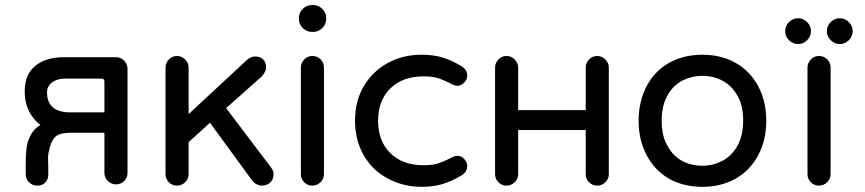

<svg xmlns="http://www.w3.org/2000/svg" viewBox="-20 -724 3401 755"><path d="M390.6 -43.9V-403.3Q390.6 -415 378.9 -415H235.4Q206.1 -415 185.5 -400.4Q165 -385.7 165 -361.3Q165 -282.2 255.9 -282.2H422.9V-202.1H235.4Q166 -202.1 121.6 -248Q77.1 -293.9 77.1 -365.2Q77.1 -431.6 119.1 -465.3Q161.1 -499 229.5 -499H436.5Q455.1 -499 468.3 -485.4Q481.4 -471.7 481.4 -453.1V-43.9Q481.4 -25.4 468.3 -12.2Q455.1 1 436.5 1Q418 1 404.3 -12.2Q390.6 -25.4 390.6 -43.9ZM81.1 -39.1V-78.1Q81.1 -118.2 84.5 -143.6Q87.9 -168.9 100.6 -192.4Q114.3 -218.8 138.2 -231.9Q162.1 -245.1 200.2 -255.9L284.2 -202.1H260.7Q218.8 -202.1 201.7 -189.5Q184.6 -176.8 175.8 -144.5Q168.9 -119.1 168.9 -104.5L169.9 -59.6V-37.1Q169.9 -18.6 158.2 -6.3Q146.5 5.9 126 5.9Q107.4 5.9 94.2 -7.3Q81.1 -20.5 81.1 -39.1Z M630.9 -39.1V-458Q630.9 -476.6 644 -490.2Q657.2 -503.9 675.8 -503.9Q694.3 -503.9 708 -490.2Q721.7 -476.6 721.7 -458V-275.4L952.1 -489.3Q967.8 -502 982.4 -502Q1003.9 -502 1015.1 -490.2Q1026.4 -478.5 1026.4 -458Q1026.4 -443.4 1009.8 -423.8L869.1 -298.8L1045.9 -65.4Q1055.7 -51.8 1055.7 -38.1Q1055.7 -18.6 1042.5 -6.3Q1029.3 5.9 1009.8 5.9Q1000 5.9 989.7 1Q979.5 -3.9 972.7 -12.7L805.7 -241.2L721.7 -165V-39.1Q721.7 -20.5 708 -7.3Q694.3 5.9 675.8 5.9Q657.2 5.9 644 -7.3Q630.9 -20.5 630.9 -39.1Z M1163.1 -39.1V-458Q1163.1 -476.6 1176.3 -490.2Q1189.5 -503.9 1208 -503.9Q1227.5 -503.9 1240.7 -490.7Q1253.9 -477.5 1253.9 -458V-39.1Q1253.9 -20.5 1240.2 -7.3Q1226.6 5.9 1208 5.9Q1189.5 5.9 1176.3 -7.3Q1163.1 -20.5 1163.1 -39.1ZM1155.3 -649.4V-653.3Q1155.3 -673.8 1170.4 -689Q1185.5 -704.1 1206.1 -704.1H1211.9Q1232.4 -704.1 1247.6 -689Q1262.7 -673.8 1262.7 -653.3V-649.4Q1262.7 -628.9 1247.6 -613.8Q1232.4 -598.6 1211.9 -598.6H1206.1Q1185.5 -598.6 1170.4 -613.8Q1155.3 -628.9 1155.3 -649.4Z M1507.8 -20.5Q1445.3 -52.7 1410.6 -112.8Q1376 -172.9 1376 -249Q1376 -328.1 1412.1 -387.7Q1447.3 -445.3 1506.3 -477.1Q1565.4 -508.8 1637.7 -508.8Q1684.6 -508.8 1721.2 -497.6Q1757.8 -486.3 1797.9 -461.9Q1817.4 -448.2 1817.4 -426.8Q1817.4 -412.1 1805.7 -399.4Q1793.9 -386.7 1779.3 -386.7Q1769.5 -386.7 1757.8 -392.6Q1721.7 -411.1 1699.7 -417.5Q1677.7 -423.8 1645.5 -423.8Q1563.5 -423.8 1515.1 -376.5Q1466.8 -329.1 1466.8 -249Q1466.8 -168.9 1515.1 -121.6Q1563.5 -74.2 1645.5 -74.2Q1677.7 -74.2 1699.7 -80.6Q1721.7 -86.9 1757.8 -105.5Q1769.5 -111.3 1779.3 -111.3Q1793.9 -111.3 1805.7 -98.6Q1817.4 -85.9 1817.4 -71.3Q1817.4 -49.8 1797.9 -36.1Q1757.8 -11.7 1721.2 -0.5Q1684.6 10.7 1637.7 10.7Q1568.4 10.7 1507.8 -20.5Z M2283.2 -39.1V-458Q2283.2 -476.6 2296.4 -490.2Q2309.6 -503.9 2328.1 -503.9Q2346.7 -503.9 2360.4 -490.2Q2374 -476.6 2374 -458V-39.1Q2374 -20.5 2360.4 -7.3Q2346.7 5.9 2328.1 5.9Q2309.6 5.9 2296.4 -7.3Q2283.2 -20.5 2283.2 -39.1ZM1926.8 -39.1V-458Q1926.8 -476.6 1939.9 -490.2Q1953.1 -503.9 1971.7 -503.9Q1990.2 -503.9 2003.9 -490.2Q2017.6 -476.6 2017.6 -458V-39.1Q2017.6 -20.5 2003.9 -7.3Q1990.2 5.9 1971.7 5.9Q1953.1 5.9 1939.9 -7.3Q1926.8 -20.5 1926.8 -39.1ZM1985.4 -291H2318.4V-212.9H1985.4Z M2610.4 -21.5Q2553.7 -54.7 2522.5 -114.3Q2491.2 -173.8 2491.2 -249Q2491.2 -324.2 2522.5 -384.8Q2553.7 -444.3 2610.8 -476.6Q2668 -508.8 2742.2 -508.8Q2816.4 -508.8 2873 -476.6Q2930.7 -443.4 2961.9 -384.3Q2993.2 -325.2 2993.2 -249Q2993.2 -173.8 2961.9 -114.3Q2929.7 -53.7 2872.6 -21.5Q2815.4 10.7 2742.2 10.7Q2668 10.7 2610.4 -21.5ZM2819.3 -90.8Q2858.4 -111.3 2880.4 -151.9Q2902.3 -192.4 2902.3 -250Q2902.3 -311.5 2878.9 -349.6Q2857.4 -386.7 2821.8 -406.2Q2786.1 -425.8 2742.2 -425.8Q2702.1 -425.8 2665 -408.2Q2626 -387.7 2604 -347.7Q2582 -307.6 2582 -250Q2582 -187.5 2605.5 -149.4Q2626 -111.3 2661.6 -91.8Q2697.3 -72.3 2742.2 -72.3Q2783.2 -72.3 2819.3 -90.8Z M3155.3 -39.1V-458Q3155.3 -476.6 3168.5 -490.2Q3181.6 -503.9 3200.2 -503.9Q3219.7 -503.9 3232.9 -490.7Q3246.1 -477.5 3246.1 -458V-39.1Q3246.1 -20.5 3232.4 -7.3Q3218.8 5.9 3200.2 5.9Q3181.6 5.9 3168.5 -7.3Q3155.3 -20.5 3155.3 -39.1ZM3067.4 -601.6Q3067.4 -622.1 3082.5 -637.2Q3097.7 -652.3 3118.2 -652.3Q3138.7 -652.3 3153.8 -637.2Q3168.9 -622.1 3168.9 -601.6Q3168.9 -581.1 3153.8 -565.9Q3138.7 -550.8 3118.2 -550.8Q3097.7 -550.8 3082.5 -565.9Q3067.4 -581.1 3067.4 -601.6ZM3231.4 -601.6Q3231.4 -622.1 3246.6 -637.2Q3261.7 -652.3 3282.2 -652.3Q3302.7 -652.3 3317.9 -637.2Q3333 -622.1 3333 -601.6Q3333 -581.1 3317.9 -565.9Q3302.7 -550.8 3282.2 -550.8Q3261.7 -550.8 3246.6 -565.9Q3231.4 -581.1 3231.4 -601.6Z"/></svg>

Font: jf-openhuninn-2.1
Style: Regular
Weight: 400
Designer: [Kosugi Maru]
Designed by MOTOYA      

[Varela Round]
Joe Prince (Latin component); Avraham Cornfeld (Hebrew component)
Foundry: justfont Co., Ltd.
Version: 2.1